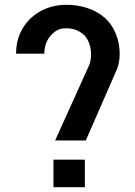

<svg xmlns="http://www.w3.org/2000/svg" viewBox="-20 -699 563 801"><path d="M210 -113 351 -425Q357 -438 359 -455Q361 -472 359 -489Q357 -506 350.5 -522Q344 -538 333 -551Q301 -581 257 -581Q233 -581 219.5 -573.5Q206 -566 192 -551Q165 -521 165 -475H47Q47 -562 106 -621Q168 -679 257 -679Q303 -679 345.5 -665Q388 -651 419 -623Q440 -604 454.5 -576.5Q469 -549 475 -518.5Q481 -488 478.5 -457Q476 -426 463 -399L338 -113ZM334 82H203V-33H334Z"/></svg>

Font: BM HANNA Pro
Style: Regular
Weight: 400
Designer: Woowa Brothers : Cheoljun Lim; Soyoung Lee; & Sandoll : Jooyeon Kang;
Foundry: Sandoll Communications Inc.
Version: Version 1.000;PS 1;hotconv 16.6.51;makeotf.lib2.5.65220